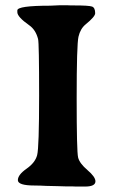

<svg xmlns="http://www.w3.org/2000/svg" viewBox="-20 -701 426 719"><path d="M109.4 -6.3Q46.9 -6.3 46.9 -26.4Q46.9 -46.4 79.3 -69.1Q111.8 -91.8 119.1 -120.1Q126.5 -148.4 126.5 -344Q126.5 -539.6 122.6 -554.7Q113.8 -589.4 89.4 -606.4Q44.9 -637.7 44.9 -655.3V-662.1Q44.9 -679.7 168 -679.7L201.2 -681.2H234.4L245.6 -680.7H256.8Q312.5 -680.7 324.5 -676.5Q336.4 -672.4 336.4 -651.4Q336.4 -638.7 300.3 -609.4Q280.8 -593.3 273.9 -563.5Q267.1 -533.7 267.1 -333.5Q267.1 -133.3 272.5 -111.3Q277.8 -89.4 307.6 -64Q337.4 -38.6 337.4 -22Q337.4 -2.4 298.3 -2.4H264.2L252.9 -2.9H230L196.8 -3.9L152.8 -4.9L131.3 -5.9Q120.6 -6.3 109.4 -6.3Z"/></svg>

Font: Averia Serif Libre RX
Style: Bold
Weight: 700
Version: Version 1.002